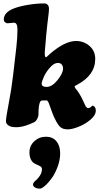

<svg xmlns="http://www.w3.org/2000/svg" viewBox="-20 -737 597 1133"><path d="M57.6 -295.4 76.7 -460.4Q83 -516.6 83 -562.5Q83 -603 63 -603Q56.2 -603 42.5 -601.3Q28.8 -599.6 24.4 -599.6Q16.6 -599.6 9.5 -606Q2.4 -612.3 2.4 -621.6Q2.4 -663.6 60.1 -686.5Q93.3 -699.7 144.5 -708.3Q195.8 -716.8 241.2 -716.8Q254.4 -716.8 261.7 -708.3Q269 -699.7 269 -686Q269 -673.3 266.6 -653.3Q264.2 -633.3 260 -599.4Q255.9 -565.4 252.9 -531.7L244.6 -434.1Q242.2 -399.4 251 -399.4Q252.9 -399.4 257.1 -402.6Q261.2 -405.8 267.1 -411.9Q272.9 -418 275.4 -419.9Q363.3 -495.1 428.7 -495.1Q474.6 -495.1 508.3 -465.8Q542 -436.5 542 -389.2Q542 -293.5 435.1 -236.8Q420.4 -230 420.4 -226.1Q420.4 -223.6 422.4 -220.2Q424.3 -216.8 426.3 -214.1Q428.2 -211.4 431.9 -207Q435.5 -202.6 436.5 -201.7Q443.4 -192.4 450.4 -180.4Q457.5 -168.5 461.2 -161.4Q464.8 -154.3 472.4 -137.7Q480 -121.1 481.9 -117.2Q484.9 -111.3 486.1 -109.1Q487.3 -106.9 490.5 -103.8Q493.7 -100.6 498 -99.6Q502 -98.6 506.3 -100.1Q510.7 -101.6 513.2 -103.3Q515.6 -105 519.5 -108.4Q523.4 -111.8 524.4 -112.3Q527.3 -113.8 530.3 -112.8Q545.4 -104.5 545.4 -85Q545.4 -56.6 512.5 -29.5Q479.5 -2.4 441.4 12Q403.3 26.4 380.4 26.4Q352.5 26.4 337.9 14.2Q330.1 8.3 322.8 -2.4Q315.4 -13.2 311.8 -20.5Q308.1 -27.8 297.9 -48.3Q289.6 -67.4 280.5 -94Q271.5 -120.6 266.4 -132.3Q261.2 -144 254.9 -144.5Q244.1 -145 228 -144Q217.8 -142.6 214.4 -129.9Q207 -109.4 207 -62.5Q207 -48.8 199.7 -35.4Q192.4 -22 183.1 -16.6Q161.6 -5.4 131.6 4.2Q101.6 13.7 76.2 13.7Q43.5 13.7 29.3 2.9Q15.1 -7.8 15.1 -20.5Q15.1 -43 31.2 -125.5Q47.4 -208 57.6 -295.4ZM226.1 -242.7Q226.1 -224.1 255.4 -224.1Q287.1 -224.1 319.6 -264.4Q352.1 -304.7 352.1 -333.5Q352.1 -346.2 344.5 -356Q336.9 -365.7 321.3 -365.7Q299.3 -365.7 275.9 -339.6Q252.4 -313.5 239.3 -284.9Q226.1 -256.3 226.1 -242.7ZM174.8 352.5Q174.8 340.3 193.8 325.2Q204.6 316.4 216.1 298.6Q227.5 280.8 227.5 260.7Q227.5 251.5 220 246.1Q212.4 240.7 201.7 236.3Q190.9 231.9 179.9 225.1Q168.9 218.3 161.4 202.1Q153.8 186 153.8 161.6Q153.8 123 182.6 96.4Q211.4 69.8 251 69.8Q291 69.8 313 96.7Q335 123.5 335 167.5Q335 206.5 320.3 246.3Q305.7 286.1 285.9 313.7Q266.1 341.3 246.3 358.6Q226.6 376 215.3 376Q195.8 376 185.3 368.4Q174.8 360.8 174.8 352.5Z"/></svg>

Font: Cooper* ExtraBold
Style: Italic
Weight: 800
Italic angle: -7°
Designer: Owen Earl
Foundry: indestructible type*
Version: Version 0.001